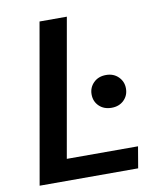

<svg xmlns="http://www.w3.org/2000/svg" viewBox="-80 -766 710 831"><g transform="rotate(-10 275.0 -350.0)"><path d="M27 0 150 -700H270L163 -94H476L460 0ZM393 -278Q359 -278 338 -298.5Q317 -319 317 -350Q317 -380 338 -401Q359 -422 393 -422Q426 -422 447 -401Q468 -380 468 -350Q468 -319 447 -298.5Q426 -278 393 -278Z"/></g></svg>

Font: DM Sans SemiBold
Style: Italic
Weight: 600
Italic angle: -10°
Designer: Colophon Foundry, Jonny Pinhorn
Foundry: Colophon Foundry
Version: Version 4.004;gftools[0.9.30]